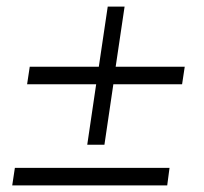

<svg xmlns="http://www.w3.org/2000/svg" viewBox="-20 -561 616 581"><path d="M244 -123 271 -306H62L70 -359H279L306 -541H357L330 -359H539L531 -306H323L296 -123ZM17 0 25 -53H493L486 0Z"/></svg>

Font: Nunitoga
Style: Light Italic
Weight: 300
Italic angle: -9°
Designer: Vernon Adams
Foundry: Vernon Adams
Version: Version 1.0